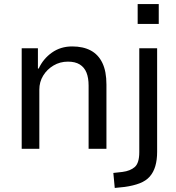

<svg xmlns="http://www.w3.org/2000/svg" viewBox="-20 -734 869 947"><path d="M87 0V-496H167V-396H171Q193 -444 236 -474.5Q279 -505 336 -505Q390 -505 427.5 -485Q465 -465 485 -423.5Q505 -382 505 -317V0H417V-312Q417 -350 406.5 -376Q396 -402 373.5 -416Q351 -430 315 -430Q276 -430 244 -411Q212 -392 193 -361Q174 -330 174 -292V0ZM659 -616V-714H763V-616ZM546 193 539 119 584 114Q623 109 645 89.5Q667 70 667 16V-496H755V15Q755 55 746 85.5Q737 116 718.5 137Q700 158 669 170Q638 182 595 188Z"/></svg>

Font: Nunito Sans 7pt SemiCondensed
Style: Regular
Weight: 400
Width: 4
Designer: Vernon Adams
Foundry: Vernon Adams
Version: Version 3.101;gftools[0.9.27]